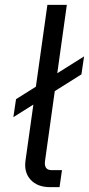

<svg xmlns="http://www.w3.org/2000/svg" viewBox="-20 -770 366 790"><path d="M35 -288 46 -362 326 -538 315 -464ZM186 0Q134 0 106 -30.5Q78 -61 85 -110L175 -750H255L165 -106Q163 -89 169.5 -79.5Q176 -70 192 -70H235L225 0Z"/></svg>

Font: Finlandica
Style: Italic
Weight: 400
Italic angle: -8°
Designer: Niklas Ekholm, Juho Hiilivirta, Jaakko Suomalainen
Foundry: Helsinki Type Studio
Version: Version 1.064